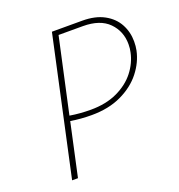

<svg xmlns="http://www.w3.org/2000/svg" viewBox="-121 -760 804 862"><g transform="rotate(-20 281.0 -329.0)"><path d="M553 -491Q553 -468 549 -449Q538 -396 501.5 -349.5Q465 -303 404 -274Q343 -245 261 -245Q209 -245 161 -253L106 0H78L221 -658H366Q428 -658 470 -635Q512 -612 532.5 -574Q553 -536 553 -491ZM525 -488Q525 -550 483.5 -592Q442 -634 360 -634H244L166 -277Q214 -269 266 -269Q339 -269 393 -294.5Q447 -320 479 -361Q511 -402 521 -450Q525 -467 525 -488Z"/></g></svg>

Font: Ysabeau Extralight
Style: Italic
Weight: 200
Italic angle: -12°
Designer: Christian Thalmann (Catharsis Fonts)
Version: Version 0.003